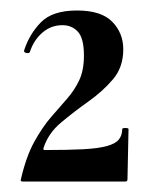

<svg xmlns="http://www.w3.org/2000/svg" viewBox="-20 -750 293 366"><path d="M20 -409Q30 -452 45.5 -480Q61 -508 77.5 -527Q94 -546 108 -562Q122 -578 131 -597Q140 -616 140 -644Q140 -677 128.5 -689.5Q117 -702 99 -702Q77 -702 60.5 -687.5Q44 -673 37 -651Q36 -648 30.5 -649Q25 -650 26 -654Q36 -685 58 -707.5Q80 -730 127 -730Q173 -730 194 -708.5Q215 -687 215 -656Q215 -622 195.5 -599Q176 -576 148.5 -556.5Q121 -537 96.5 -516.5Q72 -496 63 -468Q62 -464 65 -464Q110 -464 138.5 -465.5Q167 -467 183.5 -471.5Q200 -476 206.5 -484Q213 -492 213 -504Q213 -506 219 -506Q225 -506 225 -504L223 -408Q223 -404 219 -404Q178 -404 124 -404Q70 -404 23 -404Q18 -404 20 -409Z"/></svg>

Font: Cormorant
Style: Bold
Weight: 700
Designer: Christian Thalmann (Catharsis Fonts)
Foundry: Catharsis Fonts
Version: Version 4.000